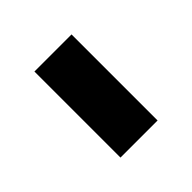

<svg xmlns="http://www.w3.org/2000/svg" viewBox="-14 -468 366 366"><g transform="rotate(45 169.0 -285.0)"><path d="M53 -235V-335H285V-235Z"/></g></svg>

Font: Saira SemiCondensed SemiBold
Style: Regular
Weight: 600
Width: 4
Designer: Hector Gatti with collaboration of the Omnibus-Type team
Foundry: Omnibus-Type
Version: Version 1.101